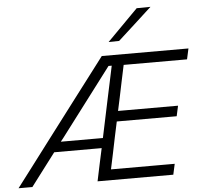

<svg xmlns="http://www.w3.org/2000/svg" viewBox="-99 -1035 1164 1100"><g transform="rotate(-5 483.0 -485.0)"><path d="M-37 0Q6 -56.5 54.5 -120.5Q103 -184.5 146 -241.5L334.5 -490Q380 -550 422 -605Q463.5 -659.5 504 -713H1002.5L989 -651.5H624.5Q615 -606.5 605.5 -562Q596 -517.5 585.5 -466L569.5 -391.5H914.5L901.5 -332H557L538.5 -245.5Q528 -195.5 519 -151Q509.5 -106.5 500 -61.5H866.5L853 0H417.5Q427.5 -48 437 -92.8Q446.5 -137.5 457.5 -187.5H184.5Q149 -141 112.8 -93Q76.5 -45 42.5 0ZM243 -264Q235 -254 227.5 -244.5H469.5L517.5 -472Q528.5 -524 538 -568Q547 -612 556 -653H537.5ZM550 -789.5Q595.5 -835.5 639 -879.5Q682.5 -923.5 727 -968.5L806.5 -969.5Q756.5 -923.5 708 -879.2Q659.5 -835 610.5 -790.5Z"/></g></svg>

Font: Heraclito Light
Style: Italic
Weight: 300
Italic angle: -12°
Designer: Kostas Bartsokas (font) & Cristiano Sobral (main changes)
Foundry: Kostas Bartsokas (font) & Cristiano Sobral (main changes)
Version: Version 1.00;July 8, 2020;FontCreator 13.0.0.2655 64-bit